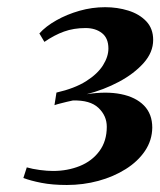

<svg xmlns="http://www.w3.org/2000/svg" viewBox="-20 -927 446 534"><path d="M166 -412.5Q125.5 -412.5 95 -418.5Q64.5 -424.5 45 -432L54.5 -461.5Q70 -457 90.8 -454.2Q111.5 -451.5 127.5 -451.5Q167.5 -451.5 201.8 -465.2Q236 -479 256.5 -506.8Q277 -534.5 277 -574.5Q277 -605 253.8 -627Q230.5 -649 182.5 -647.5Q175 -646 165.8 -643.8Q156.5 -641.5 147.5 -639.2Q138.5 -637 131.5 -634.5L137 -669.5Q187.5 -681 219.5 -701.2Q251.5 -721.5 266.5 -745.5Q281.5 -769.5 281.5 -792Q281.5 -821 263.5 -835Q245.5 -849 218 -849Q185 -849 158 -839.2Q131 -829.5 103.5 -810.5L89.5 -834Q107.5 -854 136.8 -870.5Q166 -887 201 -897Q236 -907 272.5 -907Q306.5 -907 337 -897.5Q367.5 -888 386.8 -867.8Q406 -847.5 406 -816Q406 -781.5 379.5 -751.8Q353 -722 310.8 -699.5Q268.5 -677 221 -665Q275.5 -673.5 316.5 -665.2Q357.5 -657 380.5 -633.5Q403.5 -610 403.5 -572Q403 -536.5 383.2 -507.2Q363.5 -478 329.8 -456.8Q296 -435.5 253.8 -424Q211.5 -412.5 166 -412.5Z"/></svg>

Font: Merriweather 96pt ExtraBold
Style: Italic
Weight: 800
Italic angle: -7.8°
Version: Version 2.101